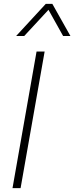

<svg xmlns="http://www.w3.org/2000/svg" viewBox="-20 -978 386 998"><path d="M45 0 170 -710H212L87 0ZM346 -791H308L232 -927L106 -791H64L218 -958H252Z"/></svg>

Font: Livvic ExtraLight
Style: Italic
Weight: 275
Italic angle: -10°
Designer: Jacques Le Bailly, Baron von Fonthausen
Version: Version 1.001; ttfautohint (v1.8.2)